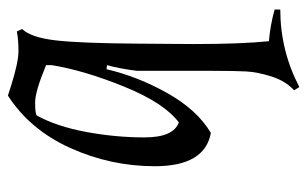

<svg xmlns="http://www.w3.org/2000/svg" viewBox="-162 -580 758 473"><g transform="rotate(90 216.5 -344.0)"><path d="M390 -347Q390 -238 345 -138.5Q300 -39 216 15L191 7Q134 -11 106 -11Q78 -11 58 -7L52 -20Q73 -42 80 -103Q87 -164 88 -303L89 -442Q89 -561 82 -628Q44 -631 4 -642V-656Q105 -656 195 -703L203 -690Q180 -669 169 -634.5Q158 -600 156.5 -572Q155 -544 155 -489V-303Q150 -262 141 -229L151 -228Q169 -305 210 -378Q251 -451 308 -485Q390 -470 390 -347ZM141 -79Q206 -52 233 -52Q260 -52 265 -56Q292 -105 305.5 -177.5Q319 -250 319 -321.5Q319 -393 282 -406Q234 -370 194 -271.5Q154 -173 141 -93Z"/></g></svg>

Font: Almendra
Style: Italic
Weight: 400
Italic angle: -12°
Designer: Ana Sanfelippo
Foundry: Ana Sanfelippo
Version: Version 1.004